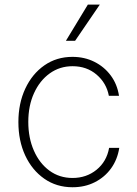

<svg xmlns="http://www.w3.org/2000/svg" viewBox="-20 -800 594 832"><path d="M294.4 11.4Q224.8 11.4 171.9 -25.6Q119 -62.5 89.3 -126.2Q59.7 -190 59.7 -271Q59.7 -351.9 89.5 -415.8Q119.3 -479.8 172.2 -516.7Q225.1 -553.6 294 -553.6Q345.9 -553.6 388.7 -532.3Q431.5 -511 459.7 -473.2Q487.9 -435.4 495.7 -384.9H451.7Q441.4 -440 398.6 -476.6Q355.8 -513.1 294.4 -513.1Q239 -513.1 195.7 -482.1Q152.3 -451 127.5 -396.5Q102.6 -342 102.6 -271.7Q102.6 -202.4 126.8 -147.4Q150.9 -92.3 194.2 -60.5Q237.6 -28.8 294.4 -28.8Q354.4 -28.8 398.3 -64.3Q442.1 -99.8 452.8 -159.1H496.8Q489 -108.7 461.3 -70.3Q433.6 -32 390.6 -10.3Q347.7 11.4 294.4 11.4ZM265.6 -623.2 360.8 -780.2H412.6L305.4 -623.2Z"/></svg>

Font: Inter UI Extra Light
Style: Regular
Weight: 200
Designer: Rasmus Andersson
Foundry: rsms
Version: 3.2;8d6f07862